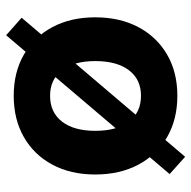

<svg xmlns="http://www.w3.org/2000/svg" viewBox="-19 -562 621 623"><g transform="rotate(-90 291.5 -250.5)"><path d="M488.7 -541.1 38.2 -10.6 94.3 39.7 545.5 -490.8ZM36.8 -252Q36.8 -172 68.8 -111.9Q100.8 -51.9 158.3 -18.7Q215.7 14.5 292.3 14.5Q368.5 14.5 425.7 -18.7Q483 -51.9 514.9 -111.9Q546.8 -172 546.8 -252Q546.8 -331.7 514.9 -391.2Q483 -450.8 425.7 -483.6Q368.5 -516.5 292.3 -516.5Q215.7 -516.5 158.3 -483.6Q100.8 -450.8 68.8 -391.2Q36.8 -331.7 36.8 -252ZM404.8 -252Q404.8 -181.5 375 -142.5Q345.2 -103.5 292.3 -103.5Q238.5 -103.5 208.5 -142.5Q178.5 -181.5 178.5 -252Q178.5 -321.3 208.5 -359.9Q238.5 -398.5 292.3 -398.5Q345.2 -398.5 375 -359.9Q404.8 -321.3 404.8 -252Z"/></g></svg>

Font: Overused Grotesk Light
Style: Regular
Weight: 300
Designer: RandomMaerks
Version: Version 0.005